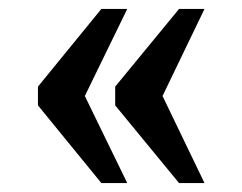

<svg xmlns="http://www.w3.org/2000/svg" viewBox="-20 -485 543 430"><path d="M381 -75 238 -249V-291L381 -465H438L344 -270L438 -75ZM207 -75 65 -249V-291L207 -465H265L170 -270L265 -75Z"/></svg>

Font: Noto Serif Georgian SemiCondensed SemiBold
Style: Regular
Weight: 600
Width: 4
Designer: Monotype Design Team, Akaki Razmadze
Foundry: Google LLC
Version: Version 2.003; ttfautohint (v1.8.4.7-5d5b)